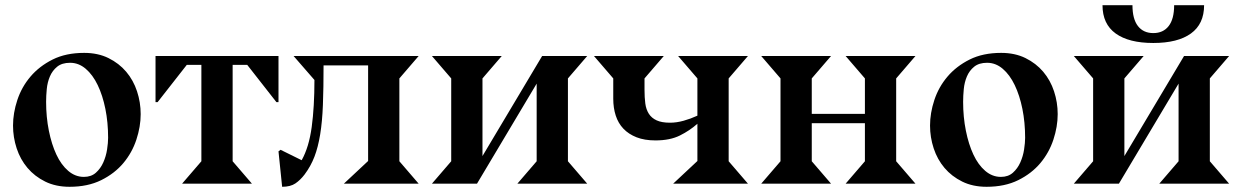

<svg xmlns="http://www.w3.org/2000/svg" viewBox="-20 -705 4764 737"><path d="M520 -267Q520 -219 503.5 -169Q487 -119 453.5 -79Q420 -39 368.5 -13.5Q317 12 247 12Q194 12 153.5 -8Q113 -28 85.5 -60.5Q58 -93 44 -135.5Q30 -178 30 -223Q30 -271 46.5 -321Q63 -371 97 -411Q131 -451 182 -476.5Q233 -502 303 -502Q356 -502 396.5 -482Q437 -462 464.5 -429.5Q492 -397 506 -354.5Q520 -312 520 -267ZM249 -464Q218 -464 199.5 -449Q181 -434 171.5 -411.5Q162 -389 159.5 -363Q157 -337 157 -314Q157 -256 167.5 -203.5Q178 -151 196.5 -111.5Q215 -72 242 -49Q269 -26 302 -26Q330 -26 348 -42Q366 -58 376.5 -81.5Q387 -105 391 -131Q395 -157 395 -176Q395 -235 384.5 -287Q374 -339 355 -378.5Q336 -418 309 -441Q282 -464 249 -464Z M753 -86V-456H697L585 -313H577V-490H1049V-313H1041L929 -456H873V-86L947 0H679Z M1049 -124 1057 -130 1138 -90Q1166 -140 1176.5 -217.5Q1187 -295 1187 -398L1107 -490H1587L1513 -404V-86L1587 0H1300L1393 -87V-454H1222Q1222 -367 1219.5 -302.5Q1217 -238 1209 -189Q1201 -140 1187 -103.5Q1173 -67 1149 -35Q1133 -14 1114 -1Q1095 12 1063 12Z M1712 -86V-404L1638 -490H1906L1832 -404V-106L2061 -490H2234L2160 -404V-86L2234 0H1966L2040 -86V-384L1811 0H1638Z M2657 -87V-230Q2628 -204 2590 -185Q2552 -166 2496 -166Q2454 -166 2423.5 -178Q2393 -190 2373 -211Q2353 -232 2343.5 -261.5Q2334 -291 2334 -326V-404L2260 -490H2528L2454 -404V-360Q2454 -331 2457 -308Q2460 -285 2470.5 -268.5Q2481 -252 2500.5 -243Q2520 -234 2552 -234Q2577 -234 2604 -241.5Q2631 -249 2657 -261V-404L2583 -490H2851L2777 -404V-86L2851 0H2564Z M3300 -86V-232H3096V-86L3170 0H2902L2976 -86V-404L2902 -490H3170L3096 -404V-268H3300V-404L3226 -490H3494L3420 -404V-86L3494 0H3226Z M4040 -267Q4040 -219 4023.5 -169Q4007 -119 3973.5 -79Q3940 -39 3888.5 -13.5Q3837 12 3767 12Q3714 12 3673.5 -8Q3633 -28 3605.5 -60.5Q3578 -93 3564 -135.5Q3550 -178 3550 -223Q3550 -271 3566.5 -321Q3583 -371 3617 -411Q3651 -451 3702 -476.5Q3753 -502 3823 -502Q3876 -502 3916.5 -482Q3957 -462 3984.5 -429.5Q4012 -397 4026 -354.5Q4040 -312 4040 -267ZM3769 -464Q3738 -464 3719.5 -449Q3701 -434 3691.5 -411.5Q3682 -389 3679.5 -363Q3677 -337 3677 -314Q3677 -256 3687.5 -203.5Q3698 -151 3716.5 -111.5Q3735 -72 3762 -49Q3789 -26 3822 -26Q3850 -26 3868 -42Q3886 -58 3896.5 -81.5Q3907 -105 3911 -131Q3915 -157 3915 -176Q3915 -235 3904.5 -287Q3894 -339 3875 -378.5Q3856 -418 3829 -441Q3802 -464 3769 -464Z M4176 -86V-404L4102 -490H4370L4296 -404V-106L4525 -490H4698L4624 -404V-86L4698 0H4430L4504 -86V-384L4275 0H4102ZM4407 -540Q4313 -540 4262.5 -576.5Q4212 -613 4212 -685H4327Q4327 -632 4348 -605Q4369 -578 4407 -578Q4445 -578 4466 -605Q4487 -632 4487 -685H4602Q4602 -613 4551.5 -576.5Q4501 -540 4407 -540Z"/></svg>

Font: Bluu Next Cyrillic
Style: Bold
Weight: 700
Designer: Igor Stepanchenko
Foundry: Igor Stepanchenko
Version: Version 1.000